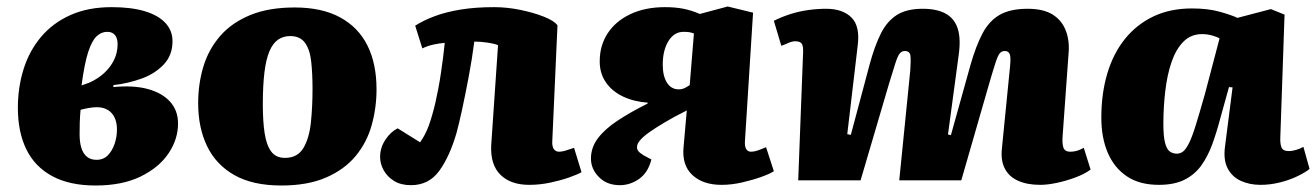

<svg xmlns="http://www.w3.org/2000/svg" viewBox="-20 -555 4051 591"><path d="M274 16Q194 16 140.5 -13Q87 -42 61 -95.5Q35 -149 35 -223Q35 -286 52.5 -342Q70 -398 106 -441Q142 -484 196.5 -508.5Q251 -533 324 -533Q384 -533 425.5 -520.5Q467 -508 489 -484.5Q511 -461 511 -428Q511 -385 484 -356.5Q457 -328 415.5 -313Q374 -298 329 -293V-287Q391 -293 435 -281Q479 -269 503.5 -242Q528 -215 528 -175Q528 -126 498.5 -82.5Q469 -39 412.5 -11.5Q356 16 274 16ZM278 -63Q298 -63 311.5 -76.5Q325 -90 332.5 -111.5Q340 -133 340 -157Q340 -177 333 -192.5Q326 -208 312 -216.5Q298 -225 278 -225Q266 -225 252.5 -222.5Q239 -220 228 -217Q226 -196 225.5 -177.5Q225 -159 225 -142Q225 -117 230.5 -99.5Q236 -82 247.5 -72.5Q259 -63 278 -63ZM231 -292 256 -301Q282 -313 301 -330.5Q320 -348 331 -370.5Q342 -393 342 -419Q342 -437 334 -447Q326 -457 310 -457Q292 -457 277.5 -443.5Q263 -430 251.5 -395Q240 -360 231 -292Z M846 16Q758 16 701.5 -16Q645 -48 617.5 -105Q590 -162 590 -237Q590 -297 606 -350Q622 -403 657.5 -444Q693 -485 750 -508.5Q807 -532 887 -532Q971 -532 1027 -501.5Q1083 -471 1111 -415Q1139 -359 1139 -280Q1139 -223 1124 -169.5Q1109 -116 1074.5 -74.5Q1040 -33 983.5 -8.5Q927 16 846 16ZM857 -69Q896 -69 914 -99.5Q932 -130 937 -178.5Q942 -227 942 -281Q942 -328 938 -365Q934 -402 919 -423Q904 -444 873 -444Q852 -444 836 -433Q820 -422 809.5 -397.5Q799 -373 794 -332.5Q789 -292 789 -233Q789 -182 794.5 -145.5Q800 -109 814.5 -89Q829 -69 857 -69Z M1258 -476Q1283 -492 1317.5 -505Q1352 -518 1397.5 -525.5Q1443 -533 1501 -533Q1541 -533 1582 -524.5Q1623 -516 1654.5 -503.5Q1686 -491 1696 -477L1680 -121Q1679 -105 1684.5 -96.5Q1690 -88 1701 -88Q1709 -88 1719.5 -91Q1730 -94 1747 -100L1770 -25Q1758 -18 1732.5 -9Q1707 0 1674.5 7Q1642 14 1609 14Q1552 14 1520.5 -17Q1489 -48 1492 -108L1513 -416Q1501 -421 1479.5 -424Q1458 -427 1440 -427Q1433 -373 1422.5 -317.5Q1412 -262 1402 -216Q1392 -170 1385 -145Q1364 -73 1332 -29Q1300 15 1245 15Q1214 15 1193 2Q1172 -11 1161 -31Q1150 -51 1150 -72Q1150 -100 1166 -124.5Q1182 -149 1204 -160L1273 -117Q1289 -139 1299.5 -167.5Q1310 -196 1320 -238Q1325 -260 1329.5 -284Q1334 -308 1337.5 -332Q1341 -356 1344 -379Q1347 -402 1349 -423Q1334 -422 1315 -418Q1296 -414 1280 -406Z M2094 -215Q2054 -195 2025.5 -178Q1997 -161 1978 -147.5Q1959 -134 1950 -123Q1941 -112 1941 -104Q1940 -97 1944 -91Q1948 -85 1961 -77L1985 -64Q1975 -24 1947.5 -4.5Q1920 15 1888 15Q1848 15 1823.5 -10Q1799 -35 1799 -67Q1799 -101 1820.5 -129.5Q1842 -158 1881.5 -184Q1921 -210 1973 -236L1974 -239Q1931 -242 1897.5 -258Q1864 -274 1845 -301.5Q1826 -329 1826 -366Q1826 -415 1850.5 -452.5Q1875 -490 1920.5 -511.5Q1966 -533 2027 -533Q2059 -533 2084 -528Q2109 -523 2134 -512L2220 -535L2298 -516L2273 -120Q2272 -104 2277 -96Q2282 -88 2292 -88Q2301 -88 2311.5 -91.5Q2322 -95 2338 -102L2362 -28Q2350 -20 2323.5 -10.5Q2297 -1 2264.5 6.5Q2232 14 2201 14Q2144 14 2111.5 -16Q2079 -46 2084 -101ZM2116 -452Q2108 -455 2101 -456Q2094 -457 2084 -457Q2055 -457 2037.5 -428.5Q2020 -400 2020 -356Q2020 -321 2033 -300.5Q2046 -280 2069 -280Q2079 -280 2086.5 -283.5Q2094 -287 2103 -293Z M2782 -339Q2784 -368 2782.5 -383Q2781 -398 2765 -398Q2755 -398 2748.5 -389Q2742 -380 2735.5 -358.5Q2729 -337 2717 -299L2629 0H2437L2452 -393Q2453 -414 2447.5 -421Q2442 -428 2428 -428Q2418 -428 2406 -422.5Q2394 -417 2385 -414L2362 -491Q2386 -503 2412.5 -511.5Q2439 -520 2467.5 -524Q2496 -528 2523 -528Q2574 -528 2601 -501Q2628 -474 2620 -414L2588 -142L2599 -140L2658 -361Q2673 -415 2691.5 -452Q2710 -489 2740 -508.5Q2770 -528 2820 -528Q2864 -528 2891 -513Q2918 -498 2928 -467Q2938 -436 2931 -386L2898 -141L2907 -139L2967 -354Q2984 -414 3004.5 -452.5Q3025 -491 3057.5 -509.5Q3090 -528 3143 -528Q3192 -528 3220.5 -510Q3249 -492 3261 -460Q3273 -428 3269 -388L3251 -138Q3249 -115 3253 -101.5Q3257 -88 3275 -88Q3286 -88 3295.5 -91Q3305 -94 3316 -100L3337 -33Q3318 -19 3289.5 -8.5Q3261 2 3232.5 8Q3204 14 3182 14Q3142 14 3114 1.5Q3086 -11 3073 -36Q3060 -61 3064 -98L3089 -350Q3092 -379 3088 -388.5Q3084 -398 3073 -398Q3063 -398 3057 -390.5Q3051 -383 3043 -358Q3035 -333 3020 -281L2939 0H2748Z M3921 -133Q3920 -113 3924.5 -101.5Q3929 -90 3947 -90Q3958 -90 3971 -94Q3984 -98 3992 -103L4011 -35Q3999 -25 3974.5 -13Q3950 -1 3920 6.5Q3890 14 3860 14Q3826 14 3799 1.5Q3772 -11 3758.5 -37.5Q3745 -64 3751 -106L3774 -286L3763 -287L3736 -190Q3725 -148 3711.5 -111Q3698 -74 3678 -46Q3658 -18 3626.5 -2Q3595 14 3547 14Q3488 14 3449 -12Q3410 -38 3390 -84.5Q3370 -131 3370 -193Q3370 -267 3388.5 -329Q3407 -391 3443 -435.5Q3479 -480 3530.5 -504.5Q3582 -529 3649 -529Q3698 -529 3734 -519Q3770 -509 3789 -500L3892 -527L3934 -510ZM3602 -82Q3613 -82 3621.5 -88.5Q3630 -95 3639.5 -113.5Q3649 -132 3660.5 -169Q3672 -206 3689 -266L3734 -437Q3727 -441 3712 -445.5Q3697 -450 3680 -450Q3646 -450 3623 -427Q3600 -404 3586.5 -365Q3573 -326 3567 -276Q3561 -226 3561 -174Q3561 -136 3566 -116Q3571 -96 3580.5 -89Q3590 -82 3602 -82Z"/></svg>

Font: Literata ExtraBold
Style: Italic
Weight: 800
Italic angle: -2°
Designer: Latin by Veronika Burian and Jose Scaglione. Greek by Irene Vlachou. Cyrillic by Vera Evstafieva
Foundry: TypeTogether
Version: Version 3.002